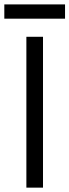

<svg xmlns="http://www.w3.org/2000/svg" viewBox="-33 -860 318 880"><path d="M164.1 -691.4V0H87.9V-691.4ZM-13.2 -839.8H265.1V-774.4H-13.2Z"/></svg>

Font: Gidole
Style: Regular
Weight: 400
Version: Version 2.100; ttfautohint (v1.8.4.7-5d5b)